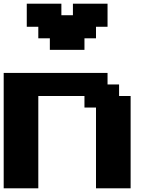

<svg xmlns="http://www.w3.org/2000/svg" viewBox="-20 -1020 852 1040"><path d="M500 0H687.5V-500H625V-562.5H562.5V-625H0V0H187.5V-500H437.5V-437.5H500ZM250 -750H437.5V-812.5H500V-875H562.5V-1000H375V-937.5H312.5V-1000H125V-875H187.5V-812.5H250Z"/></svg>

Font: Faithful 32x
Style: Semibold
Weight: 400
Foundry: Faithful Resource Pack
Version: Version 1.0; January 27, 2023